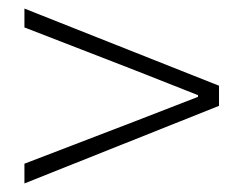

<svg xmlns="http://www.w3.org/2000/svg" viewBox="-20 -590 568 448"><path d="M37 -208 295 -307 442 -364V-368L295 -426L37 -526V-570L491 -390V-343L37 -162Z"/></svg>

Font: Merged Yaku Han JP ExtraLight
Style: Regular
Weight: 250
Designer: Ryoko NISHIZUKA 西塚涼子 (kana, bopomofo & ideographs); Paul D. Hunt (Latin, Greek & Cyrillic); Sandoll Communications 산돌커뮤니
Foundry: Adobe
Version: Version 2.004